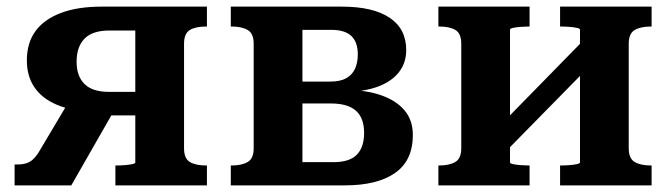

<svg xmlns="http://www.w3.org/2000/svg" viewBox="-20 -559 2021 579"><path d="M388 -467H310Q259 -467 235 -442.5Q211 -418 211 -373Q211 -329 235 -305.5Q259 -282 308 -282H411V-211H282L255 -221Q194 -225 150.5 -243.5Q107 -262 84 -295.5Q61 -329 61 -377Q61 -429 86.5 -464.5Q112 -500 162.5 -519.5Q213 -539 287 -539H604V-479H601Q570 -479 552.5 -468.5Q535 -458 535 -427V-112Q535 -81 552.5 -70.5Q570 -60 601 -60H604V0H328V-60H332Q343 -60 356 -61Q369 -62 378.5 -64Q388 -66 388 -69ZM189 -255 322 -222 195 0H24V-63H31Q48 -63 59 -66.5Q70 -70 78.5 -77.5Q87 -85 95 -97Z M676 -539H1011Q1105 -539 1155 -505.5Q1205 -472 1205 -408Q1205 -370 1183.5 -342Q1162 -314 1121.5 -298.5Q1081 -283 1025 -282L1047 -307V-262L1027 -288Q1087 -287 1131.5 -271Q1176 -255 1200.5 -225.5Q1225 -196 1225 -152Q1225 -75 1171.5 -37.5Q1118 0 1020 0H676V-60H679Q709 -60 727 -70.5Q745 -81 745 -112V-427Q745 -458 727 -468.5Q709 -479 679 -479H676ZM892 -70H986Q1034 -70 1056 -92.5Q1078 -115 1078 -158Q1078 -203 1053.5 -225Q1029 -247 977 -247H856V-313H976Q1006 -313 1024 -323Q1042 -333 1050.5 -351.5Q1059 -370 1059 -395Q1059 -432 1039.5 -450.5Q1020 -469 979 -469H892Z M1371 -112V-427Q1371 -458 1353.5 -468.5Q1336 -479 1305 -479H1302V-539H1577V-479H1573Q1563 -479 1550 -478Q1537 -477 1527.5 -475Q1518 -473 1518 -470V-69Q1518 -66 1527.5 -64Q1537 -62 1550 -61Q1563 -60 1573 -60H1577V0H1302V-60H1305Q1335 -60 1353 -70.5Q1371 -81 1371 -112ZM1729 -69V-470Q1729 -473 1719.5 -475Q1710 -477 1697 -478Q1684 -479 1673 -479H1669V-539H1945V-479H1942Q1912 -479 1894 -468.5Q1876 -458 1876 -427V-112Q1876 -81 1894 -70.5Q1912 -60 1942 -60H1945V0H1669V-60H1673Q1684 -60 1697 -61Q1710 -62 1719.5 -64Q1729 -66 1729 -69ZM1506 -103 1460 -152 1740 -438 1786 -388Z"/></svg>

Font: Roboto Serif SemiBold
Style: Regular
Weight: 600
Designer: Greg Gazdowicz
Foundry: Commercial Type
Version: Version 1.008